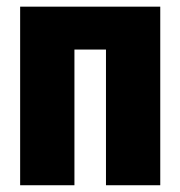

<svg xmlns="http://www.w3.org/2000/svg" viewBox="-20 -548 533 568"><path d="M342.8 -528.3V-401.4H148.9V-528.3ZM200.2 -528.3V0H39.6V-528.3ZM454.1 -528.3V0H293.5V-528.3Z"/></svg>

Font: Roboto Condensed Black
Style: Regular
Weight: 900
Designer: Christian Robertson
Foundry: Google
Version: Version 3.008; 2023